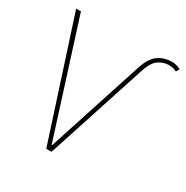

<svg xmlns="http://www.w3.org/2000/svg" viewBox="-164 -861 972 1001"><g transform="rotate(30 321.5 -360.5)"><path d="M592.3 -720.7Q613.8 -720.7 642.6 -707L630.9 -686.5Q613.8 -697.8 582.5 -697.8Q551.3 -697.8 521.5 -677.5Q491.7 -657.2 470.7 -587.9L279.3 0H247.6L17.1 -710.9H45.9L261.7 -31.7H264.6L449.2 -599.6Q469.2 -665.5 504.2 -693.1Q539.1 -720.7 592.3 -720.7Z"/></g></svg>

Font: Roboto-Thin
Style: Regular
Weight: 250
Designer: Google
Version: Version 1.100141; 2013; ttfautohint (v0.94.14-c901) -l 8 -r 